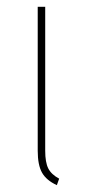

<svg xmlns="http://www.w3.org/2000/svg" viewBox="-20 -539 250 564"><path d="M112.8 -519V-96.2Q112.8 -62 121.8 -44.2Q130.9 -26.4 153.8 -14.2L147 4.9Q116.2 -9.3 103.5 -31.7Q90.8 -54.2 90.8 -96.2V-519Z"/></svg>

Font: Fira Sans Compressed Thin
Style: Regular
Weight: 100
Width: 1
Designer: Carrois Corporate & Edenspiekermann AG
Foundry: Carrois Corporate GbR & Edenspiekermann AG
Version: Version 4.203;PS 004.203;hotconv 1.0.88;makeotf.lib2.5.64775